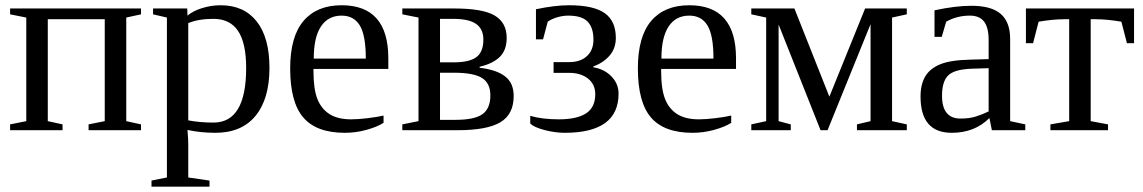

<svg xmlns="http://www.w3.org/2000/svg" viewBox="-20 -491 4311 724"><path d="M79.1 -424.8 18.1 -437V-459H511.7V-437L456.1 -424.8V-34.2L511.7 -22V0H314V-22L375 -34.2V-418.5H160.2V-34.2L215.8 -22V0H18.1V-22L79.1 -34.2Z M609.4 -424.8 557.1 -437V-459H686L687 -432.1Q707.5 -449.7 741.9 -460.4Q776.4 -471.2 812 -471.2Q899.9 -471.2 948 -410.2Q996.1 -349.1 996.1 -234.9Q996.1 -118.2 943.6 -54.2Q891.1 9.8 792 9.8Q736.8 9.8 687 -1Q689.9 34.2 689.9 54.2V178.2L770 189.9V212.9H551.3V189.9L609.4 178.2ZM908.2 -234.9Q908.2 -328.6 877.7 -374.3Q847.2 -419.9 785.2 -419.9Q728 -419.9 689.9 -403.8V-37.1Q733.4 -28.8 785.2 -28.8Q908.2 -28.8 908.2 -234.9Z M1162.1 -231V-222.2Q1162.1 -154.8 1177 -117.4Q1191.9 -80.1 1222.9 -60.5Q1253.9 -41 1304.2 -41Q1330.6 -41 1366.7 -45.4Q1402.8 -49.8 1426.3 -55.2V-27.8Q1402.8 -12.7 1362.5 -1.5Q1322.3 9.8 1280.3 9.8Q1173.3 9.8 1123.8 -47.9Q1074.2 -105.5 1074.2 -232.9Q1074.2 -353 1124.5 -412.1Q1174.8 -471.2 1268.1 -471.2Q1444.3 -471.2 1444.3 -271V-231ZM1268.1 -432.1Q1217.3 -432.1 1190.2 -391.1Q1163.1 -350.1 1163.1 -270H1359.4Q1359.4 -357.4 1336.9 -394.8Q1314.5 -432.1 1268.1 -432.1Z M1497.1 0V-22L1558.1 -34.2V-424.8L1497.1 -437V-459H1693.4Q1801.3 -459 1845.9 -432.1Q1890.6 -405.3 1890.6 -348.1Q1890.6 -301.3 1864 -275.9Q1837.4 -250.5 1788.6 -239.3V-235.4Q1850.6 -228.5 1883.8 -203.6Q1917 -178.7 1917 -128.9Q1917 -60.1 1866.9 -30Q1816.9 0 1704.6 0ZM1697.3 -39.1Q1769.5 -39.1 1799.3 -60.5Q1829.1 -82 1829.1 -130.9Q1829.1 -177.2 1797.6 -197Q1766.1 -216.8 1690.9 -216.8H1639.2V-39.1ZM1639.2 -255.9H1690.9Q1749.5 -255.9 1776.1 -275.4Q1802.7 -294.9 1802.7 -341.8Q1802.7 -381.3 1775.6 -400.6Q1748.5 -419.9 1689 -419.9H1639.2Z M2217.3 -237.3Q2258.8 -230.5 2285.6 -202.9Q2312.5 -175.3 2312.5 -137.7Q2312.5 9.8 2109.4 9.8Q2073.2 9.8 2033.9 -0.5Q1994.6 -10.7 1979.5 -24.9V-54.2Q2024.4 -41 2087.4 -41Q2155.3 -41 2189.9 -63.5Q2224.6 -85.9 2224.6 -135.7Q2224.6 -172.9 2197.3 -194.6Q2169.9 -216.3 2126 -216.3H2067.4V-256.8H2126.5Q2168.5 -256.8 2193.1 -279.3Q2217.8 -301.8 2217.8 -341.8Q2217.8 -386.2 2196 -409.2Q2174.3 -432.1 2122.6 -432.1Q2102.5 -432.1 2081.1 -425.8Q2059.6 -419.4 2045.4 -409.2L2027.8 -342.8H2001V-456.1Q2071.8 -471.2 2126 -471.2Q2218.3 -471.2 2260.3 -441.4Q2302.2 -411.6 2302.2 -348.1Q2302.2 -308.6 2278.8 -281.5Q2255.4 -254.4 2217.3 -240.2Z M2473.1 -231V-222.2Q2473.1 -154.8 2488 -117.4Q2502.9 -80.1 2533.9 -60.5Q2564.9 -41 2615.2 -41Q2641.6 -41 2677.7 -45.4Q2713.9 -49.8 2737.3 -55.2V-27.8Q2713.9 -12.7 2673.6 -1.5Q2633.3 9.8 2591.3 9.8Q2484.4 9.8 2434.8 -47.9Q2385.3 -105.5 2385.3 -232.9Q2385.3 -353 2435.5 -412.1Q2485.8 -471.2 2579.1 -471.2Q2755.4 -471.2 2755.4 -271V-231ZM2579.1 -432.1Q2528.3 -432.1 2501.2 -391.1Q2474.1 -350.1 2474.1 -270H2670.4Q2670.4 -357.4 2647.9 -394.8Q2625.5 -432.1 2579.1 -432.1Z M2869.1 -424.8 2813 -437V-459H2975.6L3107.4 -126.5L3242.2 -459H3399.4V-437L3343.8 -424.8V-34.2L3399.4 -22V0H3211.4V-22L3262.7 -34.2V-399.9L3100.6 0H3074.2L2916 -398.4V-34.2L2961.9 -22V0H2813V-22L2869.1 -34.2Z M3643.1 -469.2Q3718.3 -469.2 3753.7 -438.5Q3789.1 -407.7 3789.1 -344.2V-34.2L3846.2 -22V0H3720.2L3710.9 -45.9Q3655.3 9.8 3568.8 9.8Q3451.2 9.8 3451.2 -127Q3451.2 -172.9 3469 -202.9Q3486.8 -232.9 3525.9 -248.8Q3564.9 -264.6 3639.2 -266.1L3708 -268.1V-339.8Q3708 -387.2 3690.7 -409.7Q3673.3 -432.1 3637.2 -432.1Q3588.4 -432.1 3547.9 -409.2L3531.2 -352.1H3503.9V-452.1Q3583 -469.2 3643.1 -469.2ZM3708 -233.9 3644 -231.9Q3578.6 -229.5 3555.4 -206.5Q3532.2 -183.6 3532.2 -129.9Q3532.2 -43.9 3602.1 -43.9Q3635.3 -43.9 3659.4 -51.5Q3683.6 -59.1 3708 -70.8Z M4256.3 -459V-328.1H4229.5L4208.5 -409.2Q4154.3 -418.5 4111.3 -418.5H4092.8V-34.2L4158.2 -22V0H3940.9V-22L4011.7 -34.2V-418.5H3993.7Q3950.7 -418.5 3896.5 -409.2L3875.5 -328.1H3848.6V-459Z"/></svg>

Font: Liberation Serif
Style: Regular
Weight: 400
Designer: Steve Matteson
Foundry: Ascender Corporation
Version: Version 2.1.5